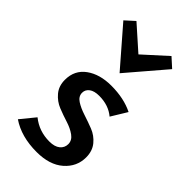

<svg xmlns="http://www.w3.org/2000/svg" viewBox="-221 -761 829 829"><g transform="rotate(45 193.5 -346.5)"><path d="M196 -488 46 -661 88 -699 196 -603 302 -699 344 -661ZM183 6Q89 6 26 -37L80 -103Q127 -65 190 -65Q222 -65 239 -79Q256 -93 256 -115Q256 -138 234.5 -153.5Q213 -169 182.5 -178.5Q152 -188 122 -200Q92 -212 70.5 -237.5Q49 -263 49 -301Q49 -360 94 -392.5Q139 -425 209 -425Q286 -425 342 -397L298 -325Q260 -357 203 -357Q173 -357 157 -345Q141 -333 141 -314Q141 -292 162.5 -278Q184 -264 215 -254Q246 -244 277 -232Q308 -220 329.5 -194Q351 -168 351 -129Q351 -72 306.5 -33Q262 6 183 6Z"/></g></svg>

Font: EauTest Semibold
Style: Regular
Weight: 600
Designer: Christian Thalmann (Catharsis Fonts)
Version: Version 0.001;PS 000.001;hotconv 1.0.88;makeotf.lib2.5.64775